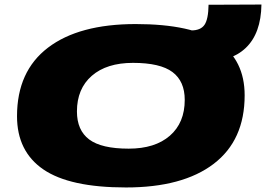

<svg xmlns="http://www.w3.org/2000/svg" viewBox="-20 -816 1172 846"><path d="M535 10Q287 10 171 -69.5Q55 -149 55 -304Q55 -502 191.5 -606Q328 -710 578 -710Q826 -710 942 -630.5Q1058 -551 1058 -396Q1058 -198 921.5 -94Q785 10 535 10ZM547 -161Q663 -161 728.5 -218Q794 -275 794 -376Q794 -458 740 -498.5Q686 -539 566 -539Q450 -539 384.5 -482Q319 -425 319 -325Q319 -242 373 -201.5Q427 -161 547 -161ZM818 -541 805 -682H823Q864 -682 881 -706.5Q898 -731 899 -795L1132 -796Q1130 -669 1063 -605Q996 -541 867 -541Z"/></svg>

Font: Georama ExtraExtended ExtraBold
Style: Italic
Weight: 800
Width: 8
Italic angle: -9°
Designer: Jean-Baptiste Levee
Foundry: Production Type
Version: Version 1.000